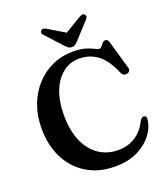

<svg xmlns="http://www.w3.org/2000/svg" viewBox="-162 -1016 999 1145"><g transform="rotate(-20 337.0 -443.5)"><path d="M647.5 -186Q644 -137.5 610.2 -91Q576.5 -44.5 516.2 -14.2Q456 16 372.5 16Q268.5 16 192.8 -30.2Q117 -76.5 75.8 -158Q34.5 -239.5 34.5 -346.5Q34.5 -425.5 59.2 -492.8Q84 -560 129 -609.8Q174 -659.5 234.5 -687Q295 -714.5 366 -714.5Q414.5 -714.5 445.5 -705Q476.5 -695.5 494 -685.8Q511.5 -676 521 -676Q530.5 -676 537.8 -685Q545 -694 552.8 -703Q560.5 -712 570.5 -712Q580 -712 585 -706.2Q590 -700.5 594.5 -685.5L644.5 -511Q648 -499.5 642.2 -490.5Q636.5 -481.5 624.5 -479.5Q601 -475 590.5 -499.5Q551.5 -590.5 501.2 -626.5Q451 -662.5 387 -662.5Q328 -662.5 282.8 -627Q237.5 -591.5 212.2 -527.2Q187 -463 187 -376.5Q187 -277.5 217.2 -209Q247.5 -140.5 300.8 -105Q354 -69.5 421.5 -69.5Q485 -69.5 532.2 -100.5Q579.5 -131.5 607.5 -190Q621.5 -209.5 635.5 -206Q648 -203.5 647.5 -186ZM414.5 -767.5Q403.5 -755.5 394.5 -748.5Q385.5 -741.5 371.5 -741.5Q358 -741.5 348.8 -748.5Q339.5 -755.5 328.5 -767.5L236 -868.5Q227.5 -877.5 228 -885.8Q228.5 -894 233.5 -898Q246 -909 267 -895.5L371.5 -833L476 -895.5Q497 -908.5 509.5 -898Q514 -894 514.8 -885.8Q515.5 -877.5 507 -868.5Z"/></g></svg>

Font: Fraunces 72pt S050 SemiBold
Style: Regular
Weight: 600
Version: Version 1.000; ttfautohint (v1.8.3)